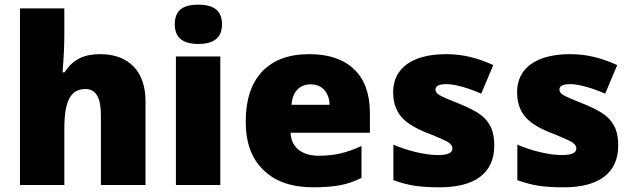

<svg xmlns="http://www.w3.org/2000/svg" viewBox="-20 -796 2720 826"><path d="M606 0V-359.9C606 -423.8 588.9 -474.1 554.7 -509.8C520 -545.4 472.2 -563 410.2 -563C343.8 -563 294.4 -542 257.8 -484.9H249C254.4 -547.4 256.8 -603 256.8 -651.9V-759.8H65.9V0H256.8V-243.2C256.8 -364.7 285.6 -413.1 348.1 -413.1C392.1 -413.1 414.1 -376 414.1 -301.8V0Z M927.7 -553.2H736.8V0H927.7ZM731.9 -690.9C731.9 -634.8 765.6 -606.9 833 -606.9C900.9 -606.9 935.1 -634.8 935.1 -690.9C935.1 -747.1 903.8 -775.9 833 -775.9C762.2 -775.9 731.9 -748 731.9 -690.9Z M1328.1 9.8C1372.6 9.8 1410.6 6.8 1442.4 1C1474.1 -4.9 1505.4 -15.6 1535.2 -30.8V-168C1502.4 -152.8 1471.7 -142.1 1443.8 -135.7C1415.5 -129.4 1384.8 -126 1351.1 -126C1277.3 -126 1232.4 -163.1 1230 -225.1H1571.3V-310.1C1571.3 -391.6 1548.8 -454.6 1503.4 -498C1458 -541.5 1393.6 -563 1310.1 -563C1222.7 -563 1155.3 -538.1 1107.9 -488.3C1060.5 -438 1037.1 -366.2 1037.1 -272.9C1037.1 -182.6 1062.5 -112.8 1113.8 -64C1164.6 -14.6 1235.8 9.8 1328.1 9.8ZM1316.9 -433.1C1365.7 -433.1 1396.5 -398.4 1397.9 -345.2H1233.9C1239.3 -405.8 1272 -433.1 1316.9 -433.1Z M2106.4 -169.9C2106.4 -199.7 2102.1 -224.6 2093.3 -245.6C2084 -266.1 2070.3 -284.2 2051.3 -299.3C2032.2 -314.5 2002.9 -330.1 1964.4 -346.2C1912.1 -366.7 1880.9 -380.4 1870.1 -387.2C1858.9 -393.6 1853.5 -401.9 1853.5 -411.1C1853.5 -426.3 1869.1 -434.1 1900.4 -434.1C1918.5 -434.1 1941.4 -430.2 1969.7 -422.4C1998 -414.1 2024.9 -404.3 2050.3 -393.1L2102.1 -516.1C2033.2 -546.9 1972.2 -563 1899.4 -563C1754.4 -563 1671.4 -502.9 1671.4 -399.9C1671.4 -359.4 1681.6 -325.7 1701.7 -299.3C1721.7 -272.5 1757.3 -249 1808.1 -228C1863.8 -206.1 1897.5 -190.9 1909.2 -183.6C1920.4 -175.8 1926.3 -167 1926.3 -157.2C1926.3 -138.2 1905.8 -128.9 1864.3 -128.9C1836.4 -128.9 1805.2 -133.3 1770 -141.6C1734.4 -149.9 1702.1 -160.6 1672.4 -173.8V-21C1704.1 -9.3 1734.9 -1.5 1765.1 3.4C1795.4 7.8 1831.1 9.8 1872.1 9.8C2022.9 9.8 2106.4 -51.3 2106.4 -169.9Z M2639.6 -169.9C2639.6 -199.7 2635.3 -224.6 2626.5 -245.6C2617.2 -266.1 2603.5 -284.2 2584.5 -299.3C2565.4 -314.5 2536.1 -330.1 2497.6 -346.2C2445.3 -366.7 2414.1 -380.4 2403.3 -387.2C2392.1 -393.6 2386.7 -401.9 2386.7 -411.1C2386.7 -426.3 2402.3 -434.1 2433.6 -434.1C2451.7 -434.1 2474.6 -430.2 2502.9 -422.4C2531.2 -414.1 2558.1 -404.3 2583.5 -393.1L2635.3 -516.1C2566.4 -546.9 2505.4 -563 2432.6 -563C2287.6 -563 2204.6 -502.9 2204.6 -399.9C2204.6 -359.4 2214.8 -325.7 2234.9 -299.3C2254.9 -272.5 2290.5 -249 2341.3 -228C2397 -206.1 2430.7 -190.9 2442.4 -183.6C2453.6 -175.8 2459.5 -167 2459.5 -157.2C2459.5 -138.2 2439 -128.9 2397.5 -128.9C2369.6 -128.9 2338.4 -133.3 2303.2 -141.6C2267.6 -149.9 2235.4 -160.6 2205.6 -173.8V-21C2237.3 -9.3 2268.1 -1.5 2298.3 3.4C2328.6 7.8 2364.3 9.8 2405.3 9.8C2556.2 9.8 2639.6 -51.3 2639.6 -169.9Z"/></svg>

Font: Sahel Black
Style: Bold
Weight: 900
Foundry: Saber Rastikerdar (saber.rastikerdar@gmail.com)
Version: Version 3.4.0